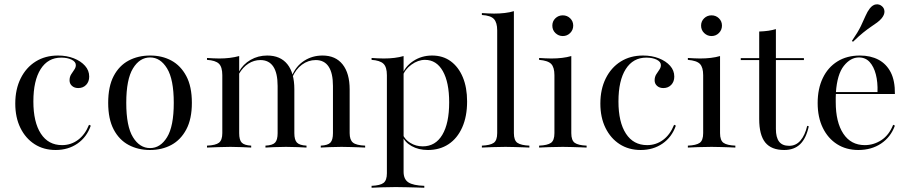

<svg xmlns="http://www.w3.org/2000/svg" viewBox="-20 -684 4217 890"><path d="M237.9 11.3Q182.3 11.3 140.3 -15.7Q98.4 -42.7 74.6 -91.1Q50.8 -139.5 50.8 -204Q50.8 -270.2 75.8 -320.6Q100.8 -371 145.2 -398.8Q189.5 -426.6 248.4 -426.6Q289.5 -426.6 322.2 -413.7Q354.8 -400.8 374.2 -379Q393.5 -357.3 393.5 -329Q393.5 -305.6 379.4 -290.7Q365.3 -275.8 342.7 -275.8Q325 -275.8 313.7 -285.9Q302.4 -296 302.4 -311.3Q302.4 -327.4 309.7 -339.1Q316.9 -350.8 324.2 -360.9Q331.5 -371 331.5 -382.3Q331.5 -397.6 312.1 -407.3Q292.7 -416.9 263.7 -416.9Q202.4 -416.9 168.5 -363.7Q134.7 -310.5 134.7 -213.7Q134.7 -117.7 169.4 -64.5Q204 -11.3 267.7 -11.3Q308.9 -11.3 341.5 -35.5Q374.2 -59.7 392.7 -105.6L400.8 -101.6Q382.3 -48.4 339.1 -18.5Q296 11.3 237.9 11.3Z M675 11.3Q620.2 11.3 576.2 -12.1Q532.3 -35.5 506.9 -83.9Q481.5 -132.3 481.5 -207.3Q481.5 -283.1 506.9 -331.5Q532.3 -379.8 576.2 -403.2Q620.2 -426.6 675.8 -426.6Q731.5 -426.6 774.6 -403.2Q817.7 -379.8 843.5 -331.5Q869.4 -283.1 869.4 -207.3Q869.4 -132.3 843.5 -83.9Q817.7 -35.5 774.2 -12.1Q730.6 11.3 675 11.3ZM675.8 2.4Q723.4 2.4 754.4 -48Q785.5 -98.4 785.5 -207.3Q785.5 -316.1 754.4 -366.9Q723.4 -417.7 675.8 -417.7Q627.4 -417.7 596.4 -366.9Q565.3 -316.1 565.3 -207.3Q565.3 -98.4 596.4 -48Q627.4 2.4 675.8 2.4Z M1466.9 0V-8.9Q1500 -10.5 1511.7 -23Q1523.4 -35.5 1523.4 -66.9V-285.5Q1523.4 -345.2 1503.2 -375.4Q1483.1 -405.6 1443.5 -405.6Q1408.9 -405.6 1379.8 -384.3Q1350.8 -362.9 1333.9 -323.4L1333.1 -332.3Q1351.6 -377.4 1389.5 -402Q1427.4 -426.6 1475 -426.6Q1535.5 -426.6 1568.1 -385.5Q1600.8 -344.4 1600.8 -269.4V-66.9Q1600.8 -35.5 1616.1 -23Q1631.5 -10.5 1672.6 -8.9V0Q1662.1 -0.8 1644 -1.2Q1625.8 -1.6 1604.4 -2.4Q1583.1 -3.2 1562.9 -3.2Q1534.7 -3.2 1507.7 -2Q1480.6 -0.8 1466.9 0ZM939.5 0V-8.9Q979.8 -10.5 995.2 -22.6Q1010.5 -34.7 1010.5 -66.9V-335.5Q1010.5 -373.4 994.8 -388.7Q979 -404 939.5 -406.5V-415.3Q954 -414.5 967.7 -413.7Q981.5 -412.9 996.8 -412.9Q1021.8 -412.9 1044.8 -415.7Q1067.7 -418.5 1088.7 -424.2V-66.9Q1088.7 -34.7 1100.8 -22.6Q1112.9 -10.5 1144.4 -8.9V0Q1125 -0.8 1100.4 -2Q1075.8 -3.2 1048.4 -3.2Q1021 -3.2 992.7 -2Q964.5 -0.8 939.5 0ZM1210.5 0V-8.9Q1243.5 -10.5 1255.2 -23Q1266.9 -35.5 1266.9 -66.9V-285.5Q1266.9 -345.2 1246.8 -375.4Q1226.6 -405.6 1187.1 -405.6Q1157.3 -405.6 1131.5 -389.1Q1105.6 -372.6 1087.1 -340.3V-350.8Q1106.5 -386.3 1141.5 -406.5Q1176.6 -426.6 1218.5 -426.6Q1279.8 -426.6 1312.1 -386.3Q1344.4 -346 1344.4 -270.2V-66.9Q1344.4 -35.5 1356.5 -23Q1368.5 -10.5 1400.8 -8.9V0Q1387.9 -0.8 1360.5 -2Q1333.1 -3.2 1305.6 -3.2Q1279 -3.2 1251.6 -2Q1224.2 -0.8 1210.5 0Z M1702.4 186.3V177.4Q1742.7 175.8 1758.1 163.7Q1773.4 151.6 1773.4 119.4V-335.5Q1773.4 -373.4 1757.3 -388.7Q1741.1 -404 1702.4 -406.5V-415.3Q1715.3 -414.5 1729.8 -413.7Q1744.4 -412.9 1758.9 -412.9Q1812.1 -412.9 1850.8 -424.2V112.1Q1850.8 146.8 1873 161.3Q1895.2 175.8 1946.8 177.4V186.3Q1933.1 185.5 1911.3 185.1Q1889.5 184.7 1864.1 183.9Q1838.7 183.1 1814.5 183.1Q1778.2 183.1 1748 184.3Q1717.7 185.5 1702.4 186.3ZM1963.7 11.3Q1920.2 11.3 1887.9 -6.9Q1855.6 -25 1845.2 -54L1846.8 -61.3Q1856.5 -37.1 1882.3 -21.4Q1908.1 -5.6 1939.5 -5.6Q1998.4 -5.6 2030.2 -58.9Q2062.1 -112.1 2062.1 -209.7Q2062.1 -302.4 2032.7 -354.4Q2003.2 -406.5 1950 -406.5Q1917.7 -406.5 1887.1 -384.3Q1856.5 -362.1 1845.2 -329L1843.5 -335.5Q1856.5 -375 1895.2 -400.8Q1933.9 -426.6 1983.1 -426.6Q2033.1 -426.6 2069.4 -400Q2105.6 -373.4 2125.4 -325.8Q2145.2 -278.2 2145.2 -213.7Q2145.2 -144.4 2122.6 -93.5Q2100 -42.7 2059.3 -15.7Q2018.5 11.3 1963.7 11.3Z M2213.7 0V-8.9Q2252.4 -10.5 2268.5 -21.8Q2284.7 -33.1 2284.7 -66.9V-543.5Q2284.7 -579 2269.8 -595.6Q2254.8 -612.1 2213.7 -614.5V-623.4Q2227.4 -622.6 2241.9 -621.8Q2256.5 -621 2270.2 -621Q2296 -621 2319.8 -623.8Q2343.5 -626.6 2362.1 -632.3V-66.9Q2362.1 -33.1 2378.6 -21.8Q2395.2 -10.5 2433.9 -8.9V0Q2422.6 -0.8 2404.8 -1.2Q2387.1 -1.6 2365.7 -2.4Q2344.4 -3.2 2323.4 -3.2Q2292.7 -3.2 2260.9 -2Q2229 -0.8 2213.7 0Z M2479 0V-8.9Q2517.7 -10.5 2533.9 -21.8Q2550 -33.1 2550 -66.9V-335.5Q2550 -371.8 2535.1 -387.5Q2520.2 -403.2 2479 -406.5V-415.3Q2492.7 -414.5 2507.3 -413.7Q2521.8 -412.9 2535.5 -412.9Q2562.1 -412.9 2585.5 -415.7Q2608.9 -418.5 2628.2 -424.2V-66.9Q2628.2 -33.1 2644.4 -21.8Q2660.5 -10.5 2699.2 -8.9V0Q2688.7 -0.8 2671 -1.2Q2653.2 -1.6 2631.5 -2.4Q2609.7 -3.2 2588.7 -3.2Q2558.1 -3.2 2526.2 -2Q2494.4 -0.8 2479 0ZM2588.7 -516.9Q2569.4 -516.9 2554.8 -530.6Q2540.3 -544.4 2540.3 -565.3Q2540.3 -585.5 2554.4 -599.2Q2568.5 -612.9 2588.7 -612.9Q2608.9 -612.9 2623 -599.2Q2637.1 -585.5 2637.1 -565.3Q2637.1 -545.2 2623 -531Q2608.9 -516.9 2588.7 -516.9Z M2950 11.3Q2894.4 11.3 2852.4 -15.7Q2810.5 -42.7 2786.7 -91.1Q2762.9 -139.5 2762.9 -204Q2762.9 -270.2 2787.9 -320.6Q2812.9 -371 2857.3 -398.8Q2901.6 -426.6 2960.5 -426.6Q3001.6 -426.6 3034.3 -413.7Q3066.9 -400.8 3086.3 -379Q3105.6 -357.3 3105.6 -329Q3105.6 -305.6 3091.5 -290.7Q3077.4 -275.8 3054.8 -275.8Q3037.1 -275.8 3025.8 -285.9Q3014.5 -296 3014.5 -311.3Q3014.5 -327.4 3021.8 -339.1Q3029 -350.8 3036.3 -360.9Q3043.5 -371 3043.5 -382.3Q3043.5 -397.6 3024.2 -407.3Q3004.8 -416.9 2975.8 -416.9Q2914.5 -416.9 2880.6 -363.7Q2846.8 -310.5 2846.8 -213.7Q2846.8 -117.7 2881.5 -64.5Q2916.1 -11.3 2979.8 -11.3Q3021 -11.3 3053.6 -35.5Q3086.3 -59.7 3104.8 -105.6L3112.9 -101.6Q3094.4 -48.4 3051.2 -18.5Q3008.1 11.3 2950 11.3Z M3168.5 0V-8.9Q3207.3 -10.5 3223.4 -21.8Q3239.5 -33.1 3239.5 -66.9V-335.5Q3239.5 -371.8 3224.6 -387.5Q3209.7 -403.2 3168.5 -406.5V-415.3Q3182.3 -414.5 3196.8 -413.7Q3211.3 -412.9 3225 -412.9Q3251.6 -412.9 3275 -415.7Q3298.4 -418.5 3317.7 -424.2V-66.9Q3317.7 -33.1 3333.9 -21.8Q3350 -10.5 3388.7 -8.9V0Q3378.2 -0.8 3360.5 -1.2Q3342.7 -1.6 3321 -2.4Q3299.2 -3.2 3278.2 -3.2Q3247.6 -3.2 3215.7 -2Q3183.9 -0.8 3168.5 0ZM3278.2 -516.9Q3258.9 -516.9 3244.4 -530.6Q3229.8 -544.4 3229.8 -565.3Q3229.8 -585.5 3244 -599.2Q3258.1 -612.9 3278.2 -612.9Q3298.4 -612.9 3312.5 -599.2Q3326.6 -585.5 3326.6 -565.3Q3326.6 -545.2 3312.5 -531Q3298.4 -516.9 3278.2 -516.9Z M3615.3 11.3Q3555.6 11.3 3527.4 -23.4Q3499.2 -58.1 3499.2 -132.3V-405.6H3413.7V-414.5H3499.2V-537.9Q3522.6 -538.7 3541.9 -541.5Q3561.3 -544.4 3576.6 -549.2V-414.5H3706.5V-405.6H3576.6V-86.3Q3576.6 -46.8 3591.5 -27.4Q3606.5 -8.1 3637.9 -8.1Q3669.4 -8.1 3690.3 -32.3Q3711.3 -56.5 3721.8 -100.8L3729 -98.4Q3716.9 -42.7 3689.1 -15.7Q3661.3 11.3 3615.3 11.3Z M3958.9 11.3Q3902.4 11.3 3860.1 -15.7Q3817.7 -42.7 3794 -91.5Q3770.2 -140.3 3770.2 -206.5Q3770.2 -272.6 3794 -322.2Q3817.7 -371.8 3861.7 -399.2Q3905.6 -426.6 3966.1 -426.6Q4015.3 -426.6 4052 -407.3Q4088.7 -387.9 4108.9 -348.8Q4129 -309.7 4128.2 -248.4H3822.6L3821.8 -257.3H4047.6Q4049.2 -303.2 4039.9 -339.1Q4030.6 -375 4011.3 -396.4Q3991.9 -417.7 3961.3 -417.7Q3922.6 -417.7 3891.5 -378.6Q3860.5 -339.5 3854.8 -255.6V-254Q3854 -243.5 3854 -232.7Q3854 -221.8 3854 -210.5Q3854 -117.7 3889.1 -64.5Q3924.2 -11.3 3988.7 -11.3Q4029.8 -11.3 4065.3 -34.3Q4100.8 -57.3 4120.2 -105.6L4128.2 -101.6Q4108.9 -48.4 4064.1 -18.5Q4019.4 11.3 3958.9 11.3ZM3933.9 -490.3 3929 -494.4Q3957.3 -535.5 3970.6 -563.3Q3983.9 -591.1 3992.3 -610.9Q4000.8 -630.6 4012.1 -645.2Q4025.8 -662.1 4041.1 -663.7Q4056.5 -665.3 4067.7 -655.6Q4079 -646.8 4079.8 -631.5Q4080.6 -616.1 4066.9 -599.2Q4058.1 -588.7 4046 -579.8Q4033.9 -571 4017.7 -560.1Q4001.6 -549.2 3981 -532.7Q3960.5 -516.1 3933.9 -490.3Z"/></svg>

Font: Playfair 144pt
Style: Regular
Weight: 400
Designer: Claus Eggers Sørensen
Foundry: Claus Eggers Sørensen
Version: Version 2.001;gftools[0.9.30]